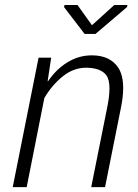

<svg xmlns="http://www.w3.org/2000/svg" viewBox="-20 -764 563 784"><path d="M409 0H352.5L418 -326.5Q427 -371.5 427 -402.5Q427 -438.5 415 -455.5Q393 -487 331.5 -487.5Q280 -487.5 235.8 -451.8Q191.5 -416 161 -363.5L89 0H32L137.5 -528.5H189L174.5 -432.5L176 -432Q209.5 -481.5 255.8 -509.8Q302 -538 355 -538Q429.5 -538 463 -487.5Q483 -456.5 483 -404.5Q483 -371 474.5 -327.5ZM370 -625.5H325.5L241.5 -735L243.5 -743.5H296.5L355.5 -661L446.5 -743.5H500.5L498.5 -735Z"/></svg>

Font: Roberto Sans Light
Style: Italic
Weight: 300
Italic angle: -11°
Designer: Google
Version: Version 1.00;June 11, 2020;FontCreator 12.0.0.2522 64-bit; t